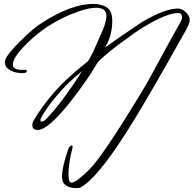

<svg xmlns="http://www.w3.org/2000/svg" viewBox="-20 -649 995 987"><path d="M372 318Q367 318 361.5 317.5Q356 317 350 316Q318 310 306 290Q299 279 299 256Q299 210 330 120Q334 107 343 101Q352 96 352 100Q354 104 353 111Q341 153 335 201Q332 226 332 245Q332 275 339 286Q342 290 348 290Q356 290 373 279.5Q390 269 421 240Q451 213 488.5 163Q526 113 576.5 35Q627 -43 695 -154Q729 -209 762.5 -271Q796 -333 827.5 -391Q859 -449 884 -493Q900 -520 906.5 -533Q913 -546 914.5 -551.5Q916 -557 916 -563Q916 -569 911.5 -575.5Q907 -582 896 -582Q865 -582 821 -563.5Q777 -545 718 -510Q698 -498 667.5 -476.5Q637 -455 595 -424Q549 -389 521 -365Q493 -341 482 -328Q457 -285 423.5 -236Q390 -187 346 -131Q228 19 174 19Q146 19 146 -6Q146 -18 152 -28Q171 -61 197.5 -98Q224 -135 259 -175Q290 -210 317.5 -236Q345 -262 367 -281L433 -335Q447 -358 458.5 -382Q470 -406 480 -430L508 -494Q527 -539 527 -568Q527 -609 473 -609Q426 -609 341 -574Q278 -547 223.5 -511.5Q169 -476 118 -425Q46 -355 46 -317Q46 -287 104 -290H108Q118 -290 118 -284Q118 -273 96 -273Q57 -273 31 -288.5Q5 -304 5 -328Q5 -337 8 -344Q19 -373 86 -439Q118 -471 145.5 -494.5Q173 -518 196 -532Q347 -629 459 -629Q505 -629 533 -608Q557 -590 557 -540Q557 -480 532 -427Q530 -423 526.5 -417.5Q523 -412 518 -404Q557 -432 605.5 -465Q654 -498 712 -537Q828 -605 894 -605Q910 -605 924 -595.5Q938 -586 946.5 -573Q955 -560 955 -551Q955 -547 955 -543.5Q955 -540 954 -537L955 -536L952 -530Q948 -516 936.5 -495Q925 -474 902 -434Q871 -379 840 -324Q809 -269 777 -214Q728 -129 677.5 -45.5Q627 38 577.5 110.5Q528 183 482.5 235.5Q437 288 399 312Q390 318 372 318ZM195 -24Q205 -24 220 -40Q265 -87 309.5 -147.5Q354 -208 402 -283Q365 -254 332 -222Q299 -190 270 -155Q245 -125 225 -97Q205 -69 191 -43Q188 -37 188 -32Q188 -24 195 -24Z"/></svg>

Font: Whisper
Style: Regular
Weight: 400
Designer: Robert E. Leuschke
Foundry: Robert E. Leuschke
Version: Version 1.010; ttfautohint (v1.8.4.7-5d5b)